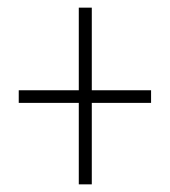

<svg xmlns="http://www.w3.org/2000/svg" viewBox="-20 -604 445 502"><path d="M220 -368V-584H186V-368H29V-335H186V-122H220V-335H375V-368Z"/></svg>

Font: Noto Sans Thai ExtCond ExtLt
Style: Regular
Weight: 200
Width: 2
Designer: Monotype Design Team
Foundry: Monotype Imaging Inc.
Version: Version 2.002